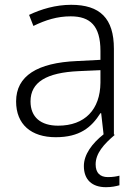

<svg xmlns="http://www.w3.org/2000/svg" viewBox="-20 -561 576 799"><path d="M378 123C378 77 412 39 458 0L454 -1V-358C454 -485 396 -541 276 -541C212 -541 151 -523 101 -499L119 -453C170 -478 219 -493 274 -493C355 -493 398 -454 398 -349V-312L301 -307C135 -300 47 -245 47 -139C47 -43 110 10 212 10C311 10 360 -30 398 -90H401L411 -2C363 36 329 82 329 130C329 187 363 218 421 218C445 218 462 214 477 210V170C466 173 450 176 429 176C396 176 378 158 378 123ZM308 -265 398 -269V-217C397 -105 333 -38 222 -38C150 -38 107 -73 107 -139C107 -219 173 -259 308 -265Z"/></svg>

Font: Noto Sans Kannada Light
Style: Regular
Weight: 300
Designer: Jelle Bosma - Monotype Design Team
Foundry: Monotype Imaging Inc.
Version: Version 2.005